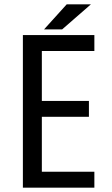

<svg xmlns="http://www.w3.org/2000/svg" viewBox="-20 -861 513 881"><path d="M182 -726 286 -841H397L265 -726ZM85 0V-700H413V-627H172V-398H388V-325H172V-73H413V0Z"/></svg>

Font: Share Tech
Style: Regular
Weight: 400
Designer: Ralph du Carrois
Foundry: Carrois Type Design
Version: Version 1.100